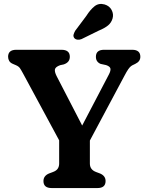

<svg xmlns="http://www.w3.org/2000/svg" viewBox="-20 -952 751 972"><path d="M514.5 -35.5Q514.5 0 473.5 0H241.5Q200 0 200 -35.5Q200 -61.5 227.5 -73.5L247.5 -81Q265.5 -87.5 272.5 -98.5Q279.5 -109.5 279.5 -124V-241.5L97 -579.5Q87 -598 80.8 -607Q74.5 -616 60.5 -622L46.5 -628Q32.5 -633.5 26.8 -643.2Q21 -653 21 -664.5Q21 -700 62.5 -700H291Q333.5 -700 333.5 -664.5Q333.5 -636.5 303 -626L284.5 -622Q261 -613.5 258.2 -601.2Q255.5 -589 266.5 -567L396 -316.5L531 -574.5Q541.5 -594.5 539 -605.2Q536.5 -616 517 -622.5L489.5 -628.5Q479 -632.5 472.2 -641.5Q465.5 -650.5 465.5 -664.5Q465.5 -700 507 -700H649Q690.5 -700 690.5 -664.5Q690.5 -641 665.5 -629L658.5 -625.5Q650 -622 643.8 -617.5Q637.5 -613 629.5 -601.8Q621.5 -590.5 609 -566.5L435 -240.5V-124Q435 -92.5 467 -81L487 -73.5Q514.5 -61.5 514.5 -35.5ZM417 -871.5Q437 -903 458.5 -920.2Q480 -937.5 509.5 -929.5Q534.5 -922 545.2 -901.2Q556 -880.5 550 -859Q544 -837.5 527.2 -823.5Q510.5 -809.5 480 -797L392.5 -754Q382.5 -750 372.2 -751.2Q362 -752.5 356 -759.5Q350 -768 352.5 -777Q355 -786 360.5 -796Z"/></svg>

Font: Fraunces 9pt S100 SemiBold
Style: Regular
Weight: 600
Version: Version 1.000; ttfautohint (v1.8.3)